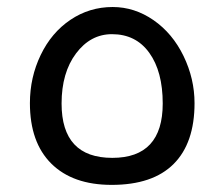

<svg xmlns="http://www.w3.org/2000/svg" viewBox="-20 -515 637 545"><path d="M296.9 9.8Q186.5 9.8 125.7 -50.5Q64.9 -110.8 64.9 -222.2Q64.9 -295.4 95.5 -358.9Q126 -422.4 179.9 -458.7Q233.9 -495.1 299.8 -495.1Q361.8 -495.1 415.8 -457.8Q469.7 -420.4 501 -356Q532.2 -291.5 532.2 -222.2Q532.2 -108.9 472.9 -49.6Q413.6 9.8 296.9 9.8ZM298.8 -66.9Q441.9 -66.9 441.9 -221.2Q441.9 -312 403.8 -365Q365.7 -418 297.9 -418Q236.8 -418 195.8 -363.3Q154.8 -308.6 154.8 -221.2Q154.8 -66.9 298.8 -66.9Z"/></svg>

Font: Noto Kufi Arabic
Style: Regular
Weight: 400
Designer: Monotype Design team
Foundry: Monotype Imaging Inc.
Version: Version 1.02